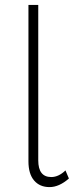

<svg xmlns="http://www.w3.org/2000/svg" viewBox="-20 -762 309 783"><path d="M189 -40Q219 -40 247 -67L261 -34Q221 1 182 1Q142 1 119 -26Q96 -53 96 -104V-742H136V-108Q136 -40 189 -40Z"/></svg>

Font: Argentum Sans ExtraLight
Style: Regular
Weight: 275
Designer: Julieta Ulanovsky (Modified by Cristiano Sobral)
Foundry: Julieta Ulanovsky
Version: Version 1.000; ttfautohint (v1.5.65-e2d9)